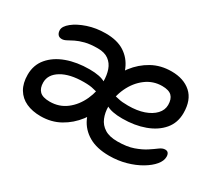

<svg xmlns="http://www.w3.org/2000/svg" viewBox="-96 -716 1077 940"><g transform="rotate(30 443.0 -245.5)"><path d="M584 10Q514 10 468.5 -16.5Q423 -43 401.5 -89.5Q380 -136 380 -196Q380 -250 398.5 -303.5Q417 -357 451.5 -402Q486 -447 534.5 -474Q583 -501 644 -501Q713 -501 754.5 -464Q796 -427 796 -353Q796 -298 763.5 -259.5Q731 -221 675 -200.5Q619 -180 549 -180Q488 -180 458.5 -198Q429 -216 429 -235Q429 -247 435 -253Q441 -259 455 -259Q469 -259 487.5 -254Q506 -249 542 -249Q593 -249 630.5 -262Q668 -275 689.5 -298Q711 -321 711 -350Q711 -383 694.5 -399.5Q678 -416 640 -416Q589 -416 548.5 -385.5Q508 -355 484.5 -305Q461 -255 461 -198Q461 -163 473 -134Q485 -105 512 -88Q539 -71 584 -71Q638 -71 674.5 -84Q711 -97 735.5 -113Q760 -129 776.5 -141.5Q793 -154 808 -154Q820 -154 825.5 -146.5Q831 -139 831 -126Q831 -103 811.5 -79.5Q792 -56 757.5 -35.5Q723 -15 678.5 -2.5Q634 10 584 10ZM197 10Q150 10 115 -6Q80 -22 60.5 -54.5Q41 -87 41 -135Q41 -190 74 -229Q107 -268 163.5 -288.5Q220 -309 291 -309Q352 -309 381 -291Q410 -273 410 -255Q410 -243 404.5 -236.5Q399 -230 384 -230Q372 -230 353 -235.5Q334 -241 298 -241Q219 -241 172.5 -213Q126 -185 126 -140Q126 -108 143 -91Q160 -74 200 -74Q253 -74 293 -104.5Q333 -135 356 -185.5Q379 -236 379 -291Q379 -327 369 -355.5Q359 -384 336 -401Q313 -418 275 -418Q232 -418 203.5 -410.5Q175 -403 156 -393.5Q137 -384 123.5 -376.5Q110 -369 98 -369Q83 -369 75.5 -378.5Q68 -388 68 -403Q68 -424 96.5 -447Q125 -470 171.5 -485.5Q218 -501 272 -501Q337 -501 378 -474.5Q419 -448 439 -401.5Q459 -355 459 -295Q459 -241 441 -187.5Q423 -134 388.5 -89Q354 -44 305.5 -17Q257 10 197 10Z"/></g></svg>

Font: Shantell Sans
Style: Regular
Weight: 400
Designer: Stephen Nixon, Anya Danilova, Shantell Martin
Foundry: Arrow Type
Version: Version 1.008;[ac192a2d6]